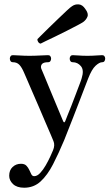

<svg xmlns="http://www.w3.org/2000/svg" viewBox="-20 -688 524 898"><path d="M93 190Q59 190 41 173Q23 156 23 134Q23 108 39 93Q55 78 78 78Q95 78 103.5 87Q112 96 117 107Q122 118 126.5 127Q131 136 140 136Q154 136 168 121Q182 106 194 85Q206 64 215 44.5Q224 25 228 15Q238 -9 230 -28Q228 -34 217.5 -58Q207 -82 192.5 -116Q178 -150 162 -187.5Q146 -225 131 -259Q116 -293 106 -317Q96 -341 93 -347Q82 -373 70.5 -385Q59 -397 40 -397Q33 -397 29.5 -402Q26 -407 26 -414Q26 -420 29.5 -425Q33 -430 40 -430Q51 -430 72.5 -428.5Q94 -427 118 -427Q142 -427 168.5 -428.5Q195 -430 205 -430Q212 -430 215.5 -425Q219 -420 219 -414Q219 -407 215.5 -402Q212 -397 205 -397Q183 -397 176 -388Q169 -379 173 -367Q176 -361 186.5 -335Q197 -309 211.5 -274.5Q226 -240 240 -206Q254 -172 264 -148.5Q274 -125 275 -122Q280 -110 285 -121Q287 -127 295 -146.5Q303 -166 313.5 -192.5Q324 -219 334 -246Q344 -273 352 -293.5Q360 -314 362 -322Q374 -360 358.5 -378.5Q343 -397 320 -397Q313 -397 309.5 -402Q306 -407 306 -414Q306 -420 309.5 -425Q313 -430 320 -430Q331 -430 348 -428.5Q365 -427 389 -427Q412 -427 430 -428.5Q448 -430 458 -430Q465 -430 468.5 -425Q472 -420 472 -414Q472 -407 468.5 -402Q465 -397 458 -397Q445 -397 427 -380.5Q409 -364 392 -320Q389 -313 378.5 -285Q368 -257 353 -218.5Q338 -180 323 -141Q308 -102 296 -72.5Q284 -43 280 -32Q254 30 228 80.5Q202 131 170 160.5Q138 190 93 190ZM170 -484Q163 -485 158.5 -492Q154 -499 155 -505Q158 -508 173 -523Q188 -538 209.5 -559Q231 -580 253 -601Q275 -622 292.5 -638.5Q310 -655 317 -659Q331 -669 348.5 -667.5Q366 -666 379 -646Q395 -625 389 -610Q383 -595 369 -585Q362 -580 341 -569Q320 -558 292.5 -544Q265 -530 238 -517Q211 -504 192 -495Q173 -486 170 -484Z"/></svg>

Font: Zen Old Mincho
Style: Regular
Weight: 400
Designer: Yoshimichi Ohira
Foundry: Positype
Version: Version 1.001